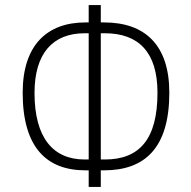

<svg xmlns="http://www.w3.org/2000/svg" viewBox="-20 -741 760 762"><path d="M316 -108C191 -108 117 -194 117 -372C117 -531 191 -609 316 -609H332V-108ZM396 -609C530 -609 605 -534 605 -373C605 -188 533 -108 396 -108H380V-609ZM319 -652C167 -652 70 -562 70 -373C70 -157 164 -65 319 -65H332V1H380V-65H393C556 -65 652 -155 652 -373C652 -564 554 -652 393 -652H380V-721H332V-652Z"/></svg>

Font: Perun ExtraLight
Style: Regular
Weight: 200
Foundry: Copyright (c) Stefan Peev, Context Ltd, 2016
Version: Version 1.089